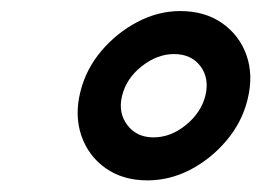

<svg xmlns="http://www.w3.org/2000/svg" viewBox="-20 -708 466 342"><path d="M242.5 -386.7Q199.2 -386.7 168.3 -408.3Q137.5 -430 125 -466.2Q112.5 -502.5 123.3 -545Q133.3 -585 160.4 -617.1Q187.5 -649.2 224.6 -668.8Q261.7 -688.3 300.8 -688.3Q345 -688.3 375.8 -666.7Q406.7 -645 419.2 -609.2Q431.7 -573.3 420.8 -530Q410.8 -490 383.3 -457.5Q355.8 -425 319.2 -405.8Q282.5 -386.7 242.5 -386.7ZM253.3 -463.3Q284.2 -463.3 311.2 -485.4Q338.3 -507.5 345.8 -537.5Q353.3 -568.3 337.1 -590Q320.8 -611.7 290 -611.7Q260 -611.7 232.5 -590Q205 -568.3 197.5 -537.5Q190 -507.5 206.7 -485.4Q223.3 -463.3 253.3 -463.3Z"/></svg>

Font: Funnel Sans SemiBold
Style: Italic
Weight: 600
Italic angle: -14.036°
Designer: NORD ID, Kristian Moeller
Foundry: Dicotype
Version: Version 1.000